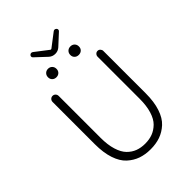

<svg xmlns="http://www.w3.org/2000/svg" viewBox="-281 -1172 1266 1266"><g transform="rotate(-45 352.0 -538.5)"><path d="M122.1 -319.3V-712.9Q122.1 -725.6 130.4 -733.9Q138.7 -742.2 150.4 -742.2Q162.1 -742.2 170.4 -733.9Q178.7 -725.6 178.7 -712.9V-322.3Q178.7 -256.8 193.4 -209.5Q208 -162.1 233.4 -136.2Q258.8 -110.4 290 -98.6Q321.3 -86.9 359.4 -86.9Q398.4 -86.9 429.7 -98.6Q460.9 -110.4 487.3 -136.2Q513.7 -162.1 528.3 -209.5Q543 -256.8 543 -322.3V-714.8Q543 -725.6 550.8 -733.9Q558.6 -742.2 569.8 -742.2Q581.1 -742.2 588.9 -733.9Q596.7 -725.6 596.7 -714.8V-319.3Q596.7 -240.2 577.6 -183.1Q558.6 -126 524.4 -94.7Q490.2 -63.5 449.7 -49.3Q409.2 -35.2 359.4 -35.2Q309.6 -35.2 269 -49.3Q228.5 -63.5 194.3 -94.7Q160.2 -126 141.1 -183.1Q122.1 -240.2 122.1 -319.3ZM315.4 -941.4 239.3 -1012.7Q233.4 -1017.6 233.4 -1024.4Q233.4 -1031.2 238.3 -1036.1Q244.1 -1042 251 -1042Q256.8 -1042 262.7 -1038.1L355.5 -966.8Q357.4 -965.8 359.9 -965.8Q362.3 -965.8 364.3 -966.8L456.1 -1037.1Q461.9 -1042 467.8 -1042Q474.6 -1042 481.4 -1036.1Q486.3 -1031.2 486.3 -1024.4Q486.3 -1017.6 480.5 -1012.7L403.3 -941.4Q384.8 -924.8 359.4 -924.8Q334 -924.8 315.4 -941.4ZM283.7 -821.3Q272.5 -810.5 255.4 -810.5Q238.3 -810.5 227.1 -821.3Q215.8 -832 215.8 -849.6Q215.8 -867.2 227.1 -878.4Q238.3 -889.6 255.4 -889.6Q272.5 -889.6 283.7 -878.4Q294.9 -867.2 294.9 -849.6Q294.9 -832 283.7 -821.3ZM492.7 -821.3Q481.4 -810.5 463.9 -810.5Q446.3 -810.5 435.1 -821.3Q423.8 -832 423.8 -849.6Q423.8 -867.2 435.1 -878.4Q446.3 -889.6 463.9 -889.6Q481.4 -889.6 492.7 -878.4Q503.9 -867.2 503.9 -849.6Q503.9 -832 492.7 -821.3Z"/></g></svg>

Font: Gen Jyuu Gothic P Light
Style: Regular
Weight: 200
Designer: [Source Han Sans]
Ryoko NISHIZUKA  (kana & ideographs); Paul D. Hunt (Latin, Greek & Cyrillic); Wenlong ZHANG  (bopomofo
Version: Version 1.002.20150607